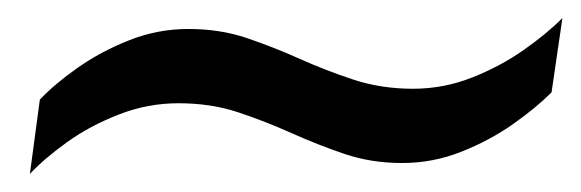

<svg xmlns="http://www.w3.org/2000/svg" viewBox="-20 -405 641 212"><path d="M13 -213 24 -295Q40 -312 65.5 -330Q91 -348 122.5 -360.5Q154 -373 188 -373Q223 -373 252.5 -363Q282 -353 311 -340Q340 -327 370.5 -317Q401 -307 436 -307Q470 -307 501.5 -319.5Q533 -332 558.5 -350Q584 -368 601 -385L589 -303Q572 -286 546.5 -268Q521 -250 489.5 -237.5Q458 -225 424 -225Q390 -225 360.5 -235Q331 -245 302 -258Q273 -271 243 -281Q213 -291 177 -291Q143 -291 111 -278.5Q79 -266 54 -248Q29 -230 13 -213Z"/></svg>

Font: Chivo Mono
Style: Italic
Weight: 400
Italic angle: -8.05°
Monospace: yes
Version: Version 1.008